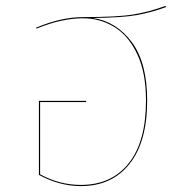

<svg xmlns="http://www.w3.org/2000/svg" viewBox="-20 -623 618 651"><path d="M479 -282Q479 -142 419 -67Q359 8 254 8Q182 8 112 -30V-281H272V-277H116V-32Q182 4 254 4Q358 4 416.5 -69.5Q475 -143 475 -282Q475 -376 445.5 -439Q416 -502 367.5 -531.5Q319 -561 262 -561Q189 -561 104 -526L102 -529Q187 -565 262 -565Q378 -565 432.5 -574Q487 -583 541 -603L543 -599Q494 -581 444.5 -572Q395 -563 295 -562Q375 -550 427 -480Q479 -410 479 -282Z"/></svg>

Font: FiraGO Four
Style: Regular
Weight: 100
Designer: bBox Type
Foundry: bBox Type GmbH
Version: Version 1.001